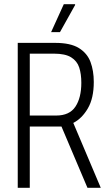

<svg xmlns="http://www.w3.org/2000/svg" viewBox="-20 -889 511 909"><path d="M64 0V-686H241Q314 -686 353.5 -661.5Q393 -637 408.5 -595.5Q424 -554 424 -501Q424 -424 396 -376Q368 -328 327 -307L457 0H394L271 -290H121V0ZM121 -342H246Q309 -342 337 -384Q365 -426 365 -497Q365 -539 355 -569.5Q345 -600 317 -617.5Q289 -635 235 -635H121ZM222 -737 282 -869H335L336 -866L264 -737Z"/></svg>

Font: Archivo ExtraCondensed ExtraLight
Style: Regular
Weight: 250
Width: 2
Designer: Hector Gatti
Foundry: Omnibus-Type
Version: Version 2.001